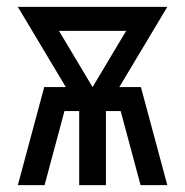

<svg xmlns="http://www.w3.org/2000/svg" viewBox="-20 -540 540 560"><path d="M32 0 109 -286H172L32 -520H468L328 -286H391L468 0H390L332 -216H289V0H211V-216H168L110 0ZM250 -286 348 -450H152Z"/></svg>

Font: Iosevka NFM
Style: Regular
Weight: 400
Monospace: yes
Designer: Belleve Invis
Foundry: Belleve Invis
Version: Version 29.0.4; ttfautohint (v1.8.4);Nerd Fonts 3.3.0